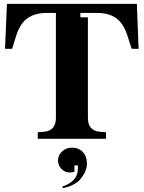

<svg xmlns="http://www.w3.org/2000/svg" viewBox="-20 -720 746 996"><path d="M16 -700H690L699 -467H663L641 -535Q621 -598 583 -625.5Q545 -653 483 -653H397V-630H436V-108Q436 -74 452.5 -56Q469 -38 502 -36L530 -34V0H176V-34L203 -36Q237 -38 253.5 -56Q270 -74 270 -108V-653H223Q161 -653 122.5 -625.5Q84 -598 64 -535L43 -467H6ZM431 128Q431 166 401 204.5Q371 243 306 256L303 248Q342 235 363 212Q384 189 384 155V138H366V171Q362 172 355.5 173.5Q349 175 342 175Q317 175 299 156.5Q281 138 281 113Q281 85 302 65.5Q323 46 354 46Q388 46 409.5 68.5Q431 91 431 128Z"/></svg>

Font: Redaction
Style: Bold
Weight: 700
Designer: Jeremy Mickel / Forest Young
Foundry: MCKL
Version: Version 2.001; Redaction Bold